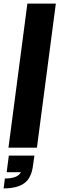

<svg xmlns="http://www.w3.org/2000/svg" viewBox="-42 -820 330 1066"><path d="M163 0H5L110 -800H268ZM-22 226 -15 171Q57 171 74 136H-5L7 44H149L141 101Q132 169 92.5 197.5Q53 226 -22 226Z"/></svg>

Font: Tanohe Sans
Style: Bold Italic
Weight: 700
Designer: Village Type and Design LLC & Cristiano Sobral
Foundry: Cooper Hewitt Smithsonian Design Museum
Version: Version 1.00;September 29, 2021;FontCreator 13.0.0.2655 64-b